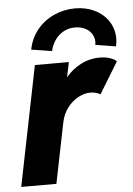

<svg xmlns="http://www.w3.org/2000/svg" viewBox="-54 -798 583 839"><g transform="rotate(-5 237.5 -378.5)"><path d="M110.8 -525.4H259.8L246.6 -461.9H248.5Q273.4 -492.7 312 -512.9Q350.6 -533.2 395 -533.2Q420.9 -533.2 440.9 -526.4Q460.9 -519.5 469.2 -510.3L385.3 -373Q377.9 -377.9 365.7 -381.1Q353.5 -384.3 341.3 -384.3Q315.4 -384.3 288.3 -369.9Q261.2 -355.5 240.5 -328.1Q219.7 -300.8 212.4 -263.7L159.2 0H4.9ZM382.8 -604Q382.8 -622.1 372.8 -638.2Q362.8 -654.3 343.8 -664.1Q324.7 -673.8 298.3 -673.8Q271 -673.8 248.5 -661.1Q226.1 -648.4 211.2 -627Q196.3 -605.5 190.9 -579.6L100.6 -593.8Q109.9 -642.6 139.9 -679.7Q169.9 -716.8 213.9 -736.8Q257.8 -756.8 307.6 -756.8Q354.5 -756.8 392.8 -738Q431.2 -719.2 453.1 -685.8Q475.1 -652.3 475.1 -610.4Q475.1 -594.2 471.2 -575.7L381.3 -590.3Q382.8 -597.2 382.8 -604Z"/></g></svg>

Font: Reddit Sans Fudge ExBold Italic
Style: Regular
Weight: 800
Italic angle: -11.25°
Designer: Stephen Hutchings
Version: Version 1.013